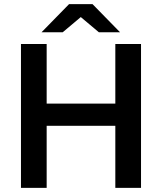

<svg xmlns="http://www.w3.org/2000/svg" viewBox="-20 -914 788 934"><path d="M82 0H207V-302H541V0H666V-700H541V-410H207V-700H82ZM182 -757H285L373 -831L461 -757H564L430 -894H316Z"/></svg>

Font: Chess Sans SemiBold
Style: Regular
Weight: 600
Designer: Wolf Bōese
Foundry: Wolf Bōese
Version: Version 7.223;Glyphs 3.3 (3306)